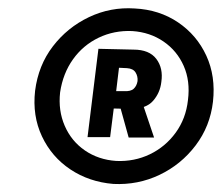

<svg xmlns="http://www.w3.org/2000/svg" viewBox="-20 -744 550 476"><path d="M261 -288Q201 -293 154.5 -324Q108 -355 84 -406Q60 -457 67 -519Q75 -582 111 -629Q147 -676 200.5 -701.5Q254 -727 314 -723Q375 -720 421.5 -688.5Q468 -657 491.5 -606Q515 -555 508 -492Q501 -431 465 -383.5Q429 -336 375.5 -310.5Q322 -285 261 -288ZM268 -345Q313 -343 351.5 -361.5Q390 -380 415.5 -415Q441 -450 446 -496Q452 -543 435.5 -580.5Q419 -618 385.5 -641Q352 -664 308 -667Q263 -669 224.5 -650.5Q186 -632 161 -597Q136 -562 129 -515Q124 -470 140.5 -432Q157 -394 190.5 -371Q224 -348 268 -345ZM224 -623 311 -621Q350 -621 367.5 -598Q385 -575 380 -541Q377 -514 359.5 -494Q342 -474 304 -474L262 -475L253 -404H197ZM287 -518Q304 -517 311.5 -524Q319 -531 321 -543Q322 -555 316 -564.5Q310 -574 295 -575L275 -576L268 -518ZM335 -483 362 -403H299L276 -486Z"/></svg>

Font: Josefin Sans Thin Medium
Style: Italic
Weight: 500
Italic angle: -7°
Version: Version 2.000